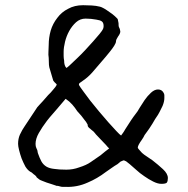

<svg xmlns="http://www.w3.org/2000/svg" viewBox="-20 -690 724 741"><path d="M302.7 -335.9Q309.6 -327.1 328.1 -301.8Q343.8 -282.2 362.3 -259.8Q380.9 -237.3 398.4 -217.8Q416 -198.2 428.7 -184.6Q442.4 -169.9 447.3 -167L455.1 -177.7Q457 -179.7 459 -183.6Q460.9 -186.5 462.9 -190.4L486.3 -226.6Q488.3 -229.5 495.1 -239.3Q500 -245.1 503.9 -251Q510.7 -258.8 518.6 -273.4Q527.3 -287.1 538.1 -303.7Q548.8 -319.3 562.5 -332Q576.2 -344.7 589.8 -344.7Q604.5 -344.7 611.3 -332Q614.3 -327.1 614.3 -322.3Q614.3 -316.4 614.3 -311.5Q614.3 -297.9 607.4 -281.2Q594.7 -254.9 589.8 -247.1Q578.1 -230.5 568.4 -212.9Q553.7 -189.5 548.8 -183.6Q541 -173.8 538.1 -168.9Q534.2 -160.2 527.3 -150.4Q511.7 -128.9 511.7 -120.1Q511.7 -117.2 528.3 -99.6Q536.1 -92.8 546.9 -85.9Q557.6 -79.1 568.4 -71.3Q589.8 -54.7 608.9 -37.1Q627.9 -19.5 627.9 -2.9Q627.9 8.8 624 14.6Q620.1 19.5 602.5 19.5Q588.9 19.5 571.3 10.7Q553.7 2 537.1 -9.8Q519.5 -21.5 504.9 -35.2Q490.2 -47.9 480.5 -56.6L466.8 -67.4L458 -71.3Q457 -71.3 452.1 -69.3Q449.2 -68.4 445.3 -66.4Q442.4 -64.5 439.5 -61.5Q436.5 -58.6 433.6 -56.6Q421.9 -49.8 411.1 -42Q400.4 -34.2 388.7 -26.4Q355.5 -1 318.4 14.6Q277.3 33.2 232.4 31.2Q226.6 31.2 221.7 31.2Q216.8 31.2 210.9 29.3Q204.1 27.3 203.1 27.3Q199.2 28.3 193.4 25.4Q187.5 23.4 178.7 20.5Q169.9 17.6 160.2 14.6Q150.4 10.7 142.6 7.8Q134.8 4.9 131.3 2.4Q127.9 0 126 -2Q125 -2.9 122.1 -4.9Q120.1 -9.8 115.2 -13.7Q109.4 -17.6 105.5 -21.5Q101.6 -25.4 96.7 -27.3Q86.9 -33.2 78.1 -46.9Q70.3 -61.5 63.5 -78.1Q57.6 -94.7 53.7 -110.4Q49.8 -126 49.8 -134.8Q49.8 -154.3 56.6 -169.9Q66.4 -190.4 74.2 -201.2L124 -276.4Q126 -279.3 132.8 -286.1Q137.7 -292 145.5 -299.8L166 -323.2Q166 -323.2 175.8 -333Q181.6 -338.9 187.5 -346.7Q201.2 -362.3 198.2 -365.2Q187.5 -375 185.5 -378.9L174.8 -415Q168.9 -432.6 168.9 -439.5Q168.9 -453.1 168 -466.8Q166 -478.5 167 -491.2Q168 -503.9 168 -516.6Q168 -544.9 175.8 -572.3Q183.6 -598.6 201.2 -621.1Q217.8 -643.6 243.2 -656.2Q267.6 -669.9 300.8 -669.9Q317.4 -669.9 334 -668.9Q350.6 -668 366.2 -664.1Q371.1 -663.1 381.8 -657.2Q391.6 -651.4 402.3 -643.6Q413.1 -636.7 422.9 -627.9Q434.6 -617.2 434.6 -615.2L437.5 -600.6Q437.5 -589.8 438.5 -586.9Q440.4 -584 442.4 -578.1Q442.4 -576.2 443.4 -573.2Q444.3 -570.3 444.3 -568.4Q444.3 -560.5 435.5 -548.8Q427.7 -537.1 427.7 -530.8Q427.7 -524.4 420.9 -513.7Q414.1 -502.9 406.2 -493.2Q398.4 -483.4 388.7 -471.7Q378.9 -460 371.1 -451.2Q363.3 -442.4 353.5 -430.7Q343.8 -418.9 335.9 -410.2Q328.1 -401.4 319.3 -393.6Q310.5 -385.7 301.8 -379.9Q293 -374 288.1 -370.1Q283.2 -366.2 285.2 -361.3Q286.1 -358.4 302.7 -335.9ZM236.3 -427.7Q240.2 -429.7 251.5 -440.4Q262.7 -451.2 278.3 -465.8Q293.9 -480.5 310.1 -498Q326.2 -515.6 340.3 -531.2Q354.5 -546.9 364.3 -559.1Q374 -571.3 376 -575.2Q379.9 -581.1 379.9 -588.9Q379.9 -602.5 373 -607.4Q366.2 -612.3 351.6 -614.3Q340.8 -616.2 331.1 -617.2Q321.3 -618.2 310.5 -618.2Q289.1 -618.2 273.4 -604Q257.8 -589.8 247.1 -570.3Q236.3 -550.8 231 -528.8Q225.6 -506.8 225.6 -490.2Q225.6 -483.4 225.6 -474.6Q225.6 -465.8 227.5 -456.1Q227.5 -436.5 236.3 -427.7ZM368.2 -90.8Q376 -97.7 384.8 -104.5Q393.6 -111.3 401.4 -117.2Q397.5 -120.1 388.7 -130.9Q379.9 -140.6 369.1 -151.4Q359.4 -162.1 350.6 -170.9Q342.8 -180.7 341.8 -181.6Q339.8 -183.6 331.1 -190.4Q326.2 -195.3 325.2 -195.3Q324.2 -195.3 319.3 -202.1Q318.4 -204.1 318.4 -206.1Q318.4 -210 317.4 -210.9Q315.4 -212.9 315.4 -213.9Q315.4 -214.8 313.5 -216.8V-217.8Q312.5 -218.8 306.6 -226.6Q296.9 -240.2 293.9 -243.2Q289.1 -248 286.1 -252Q282.2 -256.8 278.3 -260.7Q269.5 -274.4 258.8 -286.6Q248 -298.8 233.4 -308.6L232.4 -307.6Q218.8 -291 199.2 -268.6Q164.1 -228.5 161.1 -223.6Q142.6 -199.2 129.9 -176.8Q117.2 -154.3 117.2 -134.8Q117.2 -125 120.1 -119.1Q122.1 -114.3 124 -110.4Q125 -105.5 126 -99.6Q132.8 -80.1 139.6 -67.4Q146.5 -54.7 159.2 -46.9Q170.9 -40 189.5 -38.1Q208 -35.2 236.3 -35.2Q261.7 -35.2 285.2 -43.9Q313.5 -52.7 330.1 -64.5Z"/></svg>

Font: ToneOZ-Zhuyin-Tsuipita-TC
Style: Regular
Weight: 400
Designer: ÂÆ£ÂøóÂáåJeffrey Xuan(jeffreyx@gmail.com, ToneOZ.com) ÈòøÂù§(cjkFonts)
Foundry: ToneOZ
Version: Version 0.240710